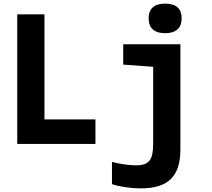

<svg xmlns="http://www.w3.org/2000/svg" viewBox="-20 -793 1167 1058"><path d="M890 -610C951 -610 981 -640 981 -692C981 -745 951 -773 890 -773C830 -773 799 -745 799 -692C799 -637 832 -610 890 -610ZM75 0H506V-135H225V-714H75ZM755 245C912 245 974 174 974 30V-549H659V-437L824 -425V-2C824 88 802 118 729 118C698 118 643 112 597 99V222C648 238 709 245 755 245Z"/></svg>

Font: Noto Sans Mono SemiCondensed ExtraBold
Style: Regular
Weight: 800
Width: 4
Designer: Monotype Design Team
Foundry: Monotype Imaging Inc.
Version: Version 2.014